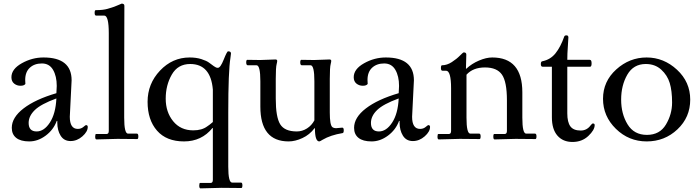

<svg xmlns="http://www.w3.org/2000/svg" viewBox="-20 -767 3861 1059"><path d="M375 -324Q375 -324 365 -123Q365 -56 409 -56Q427 -56 439.5 -66.5Q452 -77 454 -77Q464 -77 464 -67Q464 -41 434.5 -15Q405 11 369 11Q333 11 314.5 -18.5Q296 -48 296 -91Q296 -95 296 -100H293Q275 -51 232 -19Q189 13 141.5 13Q94 13 69.5 -6.5Q45 -26 45 -62Q45 -119 110 -169Q175 -219 291 -253Q293 -287 293 -293Q293 -347 272.5 -382Q252 -417 211 -417Q170 -417 144.5 -393.5Q119 -370 119 -326Q119 -312 120 -304Q113 -294 93 -294Q73 -294 58 -306Q43 -318 43 -341Q43 -386 100 -418Q157 -450 220 -450Q375 -450 375 -324ZM182 -42Q223 -42 255 -91Q287 -140 291 -224Q206 -193 172 -160Q138 -127 138 -89Q138 -42 182 -42Z M666 -735 665 -355V-118Q665 -30 686 -30H735Q743 -30 743 -15Q743 0 737 0Q737 0 628 -1L512 2Q505 2 505 -13Q505 -28 510 -28H568Q580 -28 580 -45V-584Q580 -681 555 -681H510Q502 -681 502 -696Q502 -711 508 -711Q549 -711 574 -718.5Q599 -726 609 -729.5Q619 -733 633.5 -739.5Q648 -746 651 -747Q666 -747 666 -735Z M1202 269 1086 272Q1079 272 1079 257Q1079 242 1084 242H1142Q1154 242 1154 225V-61H1152Q1092 13 995 13Q898 13 846 -46.5Q794 -106 794 -205.5Q794 -305 862.5 -377.5Q931 -450 1026 -450Q1062 -450 1090.5 -441Q1119 -432 1133 -421.5Q1147 -411 1159.5 -402Q1172 -393 1180 -393H1182Q1196 -393 1214 -438.5Q1232 -484 1238 -484Q1254 -484 1254 -472Q1254 -470 1251 -448Q1239 -374 1239 -146V152Q1239 240 1260 240H1309Q1317 240 1317 255Q1317 270 1311 270ZM1029 -414Q961 -414 927.5 -355.5Q894 -297 894 -223Q894 -149 935 -98.5Q976 -48 1046 -48Q1094 -48 1123 -70Q1138 -80 1145 -86.5Q1152 -93 1154 -94V-273Q1142 -414 1029 -414Z M1415 -436 1499 -439Q1509 -439 1509 -431Q1509 -426 1506 -414Q1501 -396 1501 -332V-223Q1501 -121 1525.5 -81.5Q1550 -42 1617 -42Q1647 -42 1673 -58.5Q1699 -75 1714 -103V-319Q1714 -407 1693 -407H1644Q1636 -408 1636 -422.5Q1636 -437 1642 -437L1713 -436L1797 -439Q1807 -439 1807 -431Q1807 -426 1804 -414Q1799 -396 1799 -332V-146Q1799 -78 1813 -66Q1821 -60 1834 -60L1868 -63Q1876 -63 1876 -48.5Q1876 -34 1870 -33Q1803 -22 1759 4Q1745 13 1741 13Q1717 13 1717 -60H1715Q1688 -24 1648 -5.5Q1608 13 1572 13Q1416 13 1416 -179V-319Q1416 -407 1395 -407H1346Q1338 -408 1338 -422.5Q1338 -437 1344 -437Z M2263 -324Q2263 -324 2253 -123Q2253 -56 2297 -56Q2315 -56 2327.5 -66.5Q2340 -77 2342 -77Q2352 -77 2352 -67Q2352 -41 2322.5 -15Q2293 11 2257 11Q2221 11 2202.5 -18.5Q2184 -48 2184 -91Q2184 -95 2184 -100H2181Q2163 -51 2120 -19Q2077 13 2029.5 13Q1982 13 1957.5 -6.5Q1933 -26 1933 -62Q1933 -119 1998 -169Q2063 -219 2179 -253Q2181 -287 2181 -293Q2181 -347 2160.5 -382Q2140 -417 2099 -417Q2058 -417 2032.5 -393.5Q2007 -370 2007 -326Q2007 -312 2008 -304Q2001 -294 1981 -294Q1961 -294 1946 -306Q1931 -318 1931 -341Q1931 -386 1988 -418Q2045 -450 2108 -450Q2263 -450 2263 -324ZM2070 -42Q2111 -42 2143 -91Q2175 -140 2179 -224Q2094 -193 2060 -160Q2026 -127 2026 -89Q2026 -42 2070 -42Z M2552 -466 2550 -388H2552Q2582 -416 2622 -433Q2662 -450 2695 -450Q2861 -450 2861 -258V-118Q2861 -30 2882 -30H2931Q2939 -30 2939 -15Q2939 0 2933 0Q2933 0 2824 -1L2708 2Q2701 2 2701 -13Q2701 -28 2706 -28H2764Q2776 -28 2776 -45V-214Q2776 -316 2748.5 -355.5Q2721 -395 2655 -395Q2589 -395 2553 -355V-118Q2553 -30 2574 -30H2623Q2631 -30 2631 -15Q2631 0 2625 0L2516 -1L2400 2Q2393 2 2393 -13Q2393 -28 2398 -28H2456Q2468 -28 2468 -45V-280Q2468 -377 2440 -377H2420Q2412 -377 2412 -392Q2412 -407 2418 -407Q2445 -407 2472 -424.5Q2499 -442 2516.5 -460Q2534 -478 2538 -478Q2552 -478 2552 -466Z M3024 -120V-399H2973Q2963 -399 2963 -413.5Q2963 -428 2971 -429Q3016 -438 3044 -473Q3072 -508 3092 -565Q3094 -572 3104.5 -572Q3115 -572 3115 -560.5Q3115 -549 3112 -510.5Q3109 -472 3109 -437H3233Q3243 -437 3243 -418Q3243 -399 3235 -399H3109V-142Q3109 -93 3126 -70Q3143 -47 3183 -47Q3217 -47 3238 -76Q3246 -86 3250 -86Q3260 -86 3260 -77Q3260 -50 3225 -17Q3190 16 3137.5 16Q3085 16 3054.5 -19Q3024 -54 3024 -120Z M3306 -222Q3306 -318 3379 -384Q3452 -450 3546.5 -450Q3641 -450 3714 -382.5Q3787 -315 3787 -217.5Q3787 -120 3716.5 -53.5Q3646 13 3547 13Q3448 13 3377 -56.5Q3306 -126 3306 -222ZM3542 -414Q3474 -414 3440 -355Q3406 -296 3406 -217.5Q3406 -139 3441.5 -81Q3477 -23 3548 -23Q3619 -23 3653 -80Q3687 -137 3687 -201.5Q3687 -266 3674 -309Q3661 -352 3627 -383Q3593 -414 3542 -414Z"/></svg>

Font: Sedan
Style: Regular
Weight: 400
Designer: Sebastian Salazar
Foundry: Sebastian Salazar
Version: Version 1.001